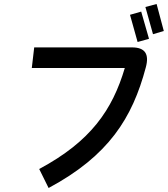

<svg xmlns="http://www.w3.org/2000/svg" viewBox="-20 -904 840 960"><path d="M799 -749 763 -884 707 -869 745 -733ZM725 -710 686 -846 630 -830 668 -694ZM176 -59 223 36C523 -125 642 -314 709 -567C727 -633 706 -667 640 -667H151L139 -564H604C542 -355 434 -197 176 -59Z"/></svg>

Font: Smiley Sans Oblique
Style: Regular
Weight: 400
Italic angle: -8°
Designer: oooooohmygosh, Nagisa Chen, Janine Sui, Heda Shi, Jian Li
Foundry: atelierAnchor
Version: Version 2.0.1